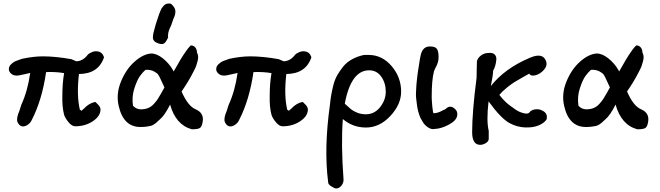

<svg xmlns="http://www.w3.org/2000/svg" viewBox="-20 -711 3736 1087"><path d="M30 -319Q30 -336 44 -348.5Q58 -361 68.5 -365Q79 -369 104 -378Q170 -392 223 -392Q294 -392 384 -376L412 -364Q449 -365 476 -400Q482 -408 499.5 -415.5Q517 -423 532 -420Q559 -417 569 -387Q538 -293 427 -292Q413 -172 432 -90L442 -84Q444 -86 448 -90Q452 -94 455 -96Q485 -128 520 -134L531 -123Q549 -107 549 -91Q549 -54 506 -25Q463 4 406 4Q387 4 368 -19Q349 -42 343 -61Q331 -107 333 -169Q333 -240 343 -297Q298 -305 241 -303Q218 -144 159 -30Q152 -14 133 -2Q97 18 79 -20Q71 -41 90 -84Q99 -111 100 -116Q137 -197 151 -298Q142 -296 124.5 -292Q107 -288 94.5 -285.5Q82 -283 74 -283Q55 -283 42.5 -294.5Q30 -306 30 -319Z M846 -493Q844 -509 852.5 -539Q861 -569 862 -574Q882 -639 895 -664Q907 -681 916.5 -686.5Q926 -692 944 -691L951 -687Q973 -667 973 -646.5Q973 -626 962 -605Q951 -575 950 -570Q949 -567 945 -559Q941 -551 940 -548Q939 -545 936 -537Q933 -529 933 -526Q933 -523 931.5 -514Q930 -505 932 -500Q920 -471 907 -464Q894 -457 867 -469Q849 -477 846 -493ZM652 -111Q636 -179 665 -249.5Q694 -320 742.5 -362.5Q791 -405 835 -408Q866 -409 901.5 -381Q937 -353 960 -313L963 -306Q967 -312 981.5 -338Q996 -364 1001.5 -373Q1007 -382 1018.5 -400Q1030 -418 1039.5 -430.5Q1049 -443 1060 -454Q1076 -454 1085.5 -442.5Q1095 -431 1095 -414Q1100 -405 1101.5 -393.5Q1103 -382 1099 -366.5Q1095 -351 1091 -339Q1087 -327 1076.5 -307.5Q1066 -288 1061 -278Q1056 -268 1042.5 -246Q1029 -224 1025 -218.5Q1021 -213 1008 -193Q1044 -110 1088 -92Q1137 -71 1127 -19Q1123 5 1112.5 13Q1102 21 1066 21Q975 -4 943 -119Q912 -57 886 -36Q882 -33 874 -25Q866 -17 862 -14Q858 -11 849.5 -5.5Q841 0 832 2Q823 4 808.5 6Q794 8 775 8Q679 8 652 -111ZM733 -112Q752 -92 778 -92Q801 -92 819 -99.5Q837 -107 851 -122.5Q865 -138 873 -150Q881 -162 893.5 -184.5Q906 -207 911 -216Q905 -227 894 -252.5Q883 -278 876 -288Q869 -298 850.5 -307.5Q832 -317 804 -316Q789 -303 773 -281.5Q757 -260 741 -211.5Q725 -163 733 -112Z M1204 -319Q1204 -336 1218 -348.5Q1232 -361 1242.5 -365Q1253 -369 1278 -378Q1344 -392 1397 -392Q1468 -392 1558 -376L1586 -364Q1623 -365 1650 -400Q1656 -408 1673.5 -415.5Q1691 -423 1706 -420Q1733 -417 1743 -387Q1712 -293 1601 -292Q1587 -172 1606 -90L1616 -84Q1618 -86 1622 -90Q1626 -94 1629 -96Q1659 -128 1694 -134L1705 -123Q1723 -107 1723 -91Q1723 -54 1680 -25Q1637 4 1580 4Q1561 4 1542 -19Q1523 -42 1517 -61Q1505 -107 1507 -169Q1507 -240 1517 -297Q1472 -305 1415 -303Q1392 -144 1333 -30Q1326 -14 1307 -2Q1271 18 1253 -20Q1245 -41 1264 -84Q1273 -111 1274 -116Q1311 -197 1325 -298Q1316 -296 1298.5 -292Q1281 -288 1268.5 -285.5Q1256 -283 1248 -283Q1229 -283 1216.5 -294.5Q1204 -306 1204 -319Z M1838 322Q1813 130 1848 -118Q1851 -149 1855 -172Q1859 -195 1867 -227.5Q1875 -260 1889 -284.5Q1903 -309 1922.5 -333.5Q1942 -358 1972.5 -375Q2003 -392 2041 -400H2067Q2143 -400 2197 -337Q2251 -274 2251 -192Q2251 -120 2190 -54.5Q2129 11 2052 11Q1977 11 1921 -37Q1910 105 1925 307Q1925 325 1912.5 340.5Q1900 356 1882 356Q1875 356 1856.5 344.5Q1838 333 1838 322ZM1932 -124Q1953 -104 1966.5 -93Q1980 -82 2002.5 -73Q2025 -64 2051 -64Q2100 -64 2132 -104.5Q2164 -145 2164 -192Q2164 -241 2138.5 -277Q2113 -313 2070 -313Q1967 -313 1932 -124Z M2440 19Q2423 23 2404.5 11Q2386 -1 2375 -18L2360 -44Q2353 -61 2348 -79Q2343 -97 2340.5 -118Q2338 -139 2336 -154.5Q2334 -170 2335.5 -194.5Q2337 -219 2337.5 -231Q2338 -243 2341.5 -270.5Q2345 -298 2346 -305.5Q2347 -313 2352 -342.5Q2357 -372 2357 -375L2362 -400Q2373 -448 2414 -448Q2445 -448 2454 -433.5Q2463 -419 2463 -389Q2463 -380 2462 -372Q2461 -364 2458.5 -357Q2456 -350 2454.5 -345.5Q2453 -341 2449.5 -334.5Q2446 -328 2445 -326Q2439 -314 2437 -307Q2424 -260 2424 -162Q2424 -146 2427.5 -108Q2431 -70 2435 -70Q2457 -70 2483 -84Q2485 -86 2493 -89Q2501 -92 2504 -95Q2530 -120 2557 -93Q2570 -81 2569 -62Q2568 -43 2552 -27Q2534 -10 2501.5 4Q2469 18 2440 19Z M2747 75Q2747 89 2730.5 99Q2714 109 2699 109Q2653 109 2653 37Q2653 -77 2678 -269L2680 -365Q2686 -385 2704.5 -398Q2723 -411 2744 -411Q2768 -414 2779.5 -403.5Q2791 -393 2790 -375Q2789 -357 2784 -340Q2779 -323 2772 -311Q2771 -284 2759 -224Q2838 -324 2980 -384Q3057 -417 3073 -360Q3079 -337 3058.5 -314.5Q3038 -292 3012 -285Q2986 -278 2976 -294Q2971 -291 2940.5 -274Q2910 -257 2893 -246.5Q2876 -236 2850.5 -215.5Q2825 -195 2807 -174Q2819 -158 2832 -144.5Q2845 -131 2851 -126Q2857 -121 2872.5 -109.5Q2888 -98 2890 -97Q2913 -79 2939.5 -71.5Q2966 -64 2975 -72Q2985 -88 3008 -91.5Q3031 -95 3048 -86Q3084 -70 3074 -34Q3060 -14 3029.5 -1Q2999 12 2953 10.5Q2907 9 2863 -15Q2815 -42 2746 -137Q2733 -26 2747 30Z M3174 -111Q3158 -179 3187 -249.5Q3216 -320 3264.5 -362.5Q3313 -405 3357 -408Q3388 -409 3423.5 -381Q3459 -353 3482 -313L3485 -306Q3489 -312 3503.5 -338Q3518 -364 3523.5 -373Q3529 -382 3540.5 -400Q3552 -418 3561.5 -430.5Q3571 -443 3582 -454Q3598 -454 3607.5 -442.5Q3617 -431 3617 -414Q3622 -405 3623.5 -393.5Q3625 -382 3621 -366.5Q3617 -351 3613 -339Q3609 -327 3598.5 -307.5Q3588 -288 3583 -278Q3578 -268 3564.5 -246Q3551 -224 3547 -218.5Q3543 -213 3530 -193Q3566 -110 3610 -92Q3659 -71 3649 -19Q3645 5 3634.5 13Q3624 21 3588 21Q3497 -4 3465 -119Q3434 -57 3408 -36Q3404 -33 3396 -25Q3388 -17 3384 -14Q3380 -11 3371.5 -5.5Q3363 0 3354 2Q3345 4 3330.5 6Q3316 8 3297 8Q3201 8 3174 -111ZM3255 -112Q3274 -92 3300 -92Q3323 -92 3341 -99.5Q3359 -107 3373 -122.5Q3387 -138 3395 -150Q3403 -162 3415.5 -184.5Q3428 -207 3433 -216Q3427 -227 3416 -252.5Q3405 -278 3398 -288Q3391 -298 3372.5 -307.5Q3354 -317 3326 -316Q3311 -303 3295 -281.5Q3279 -260 3263 -211.5Q3247 -163 3255 -112Z"/></svg>

Font: Excalifont
Style: Regular
Weight: 400
Designer: Your Own Font Foundry (Virgil); Ján Filípek / DizajnDesign (Excalifont, modifications)
Foundry: Your Own Font Foundry (Virgil); Ján Filípek / DizajnDesign (Excalifont, modifications)
Version: Version 1.000;Glyphs 3.2 (3227)